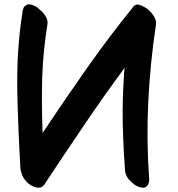

<svg xmlns="http://www.w3.org/2000/svg" viewBox="-20 -829 822 887"><path d="M662.1 -787.1Q652.3 -794.9 629.9 -804.7Q608.4 -813.5 596.7 -798.8Q483.4 -659.2 379.9 -511.7Q276.4 -364.3 176.8 -214.8Q171.9 -339.8 174.8 -465.8Q178.7 -591.8 199.2 -716.8Q204.1 -746.1 169.9 -779.3Q139.6 -808.6 114.3 -808.6Q112.3 -808.6 109.4 -808.6Q100.6 -806.6 93.8 -799.8Q87.9 -793.9 85 -780.3Q59.6 -621.1 59.6 -460Q59.6 -438.5 59.6 -418Q63.5 -235.4 74.2 -53.7Q76.2 -30.3 87.9 -8.8Q100.6 11.7 120.1 25.4Q135.7 35.2 154.3 38.1Q157.2 38.1 159.2 38.1Q174.8 38.1 185.5 22.5Q275.4 -113.3 367.2 -249Q459 -384.8 555.7 -515.6Q552.7 -490.2 551.8 -462.9Q549.8 -435.5 548.8 -409.2Q544.9 -316.4 547.9 -224.6Q550.8 -131.8 557.6 -40Q559.6 -15.6 581.1 5.9Q601.6 28.3 624 35.2Q648.4 43 659.2 30.3Q670.9 17.6 668.9 -4.9Q656.2 -183.6 665 -360.4Q673.8 -537.1 700.2 -713.9Q701.2 -717.8 701.2 -721.7Q701.2 -737.3 690.4 -754.9Q676.8 -775.4 662.1 -787.1Z"/></svg>

Font: TroubleSide
Style: Comic
Weight: 400
Designer: Koroletov
Version: 1_5